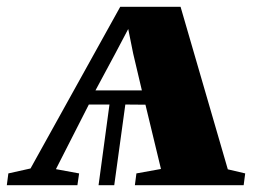

<svg xmlns="http://www.w3.org/2000/svg" viewBox="-38 -543 788 563"><path d="M-18 0 -13.5 -34.5 51.5 -49 314.5 -523H491.5L630 -46.5L681 -34.5L676.5 0H357.5L362 -34.5L434 -47.5L388.5 -236L329.5 -236.5L297 0H251L283 -236.5H222.5L126 -47L194 -34.5L189 0ZM242 -278H378L352.5 -386L338 -458L300 -386Z"/></svg>

Font: Merriweather 96pt Black
Style: Italic
Weight: 900
Italic angle: -7.8°
Version: Version 2.101